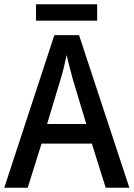

<svg xmlns="http://www.w3.org/2000/svg" viewBox="-20 -881 627 901"><path d="M436 -861H149V-784H436ZM476 0H587L351 -716H235L0 0H110L175 -207H411ZM322 -508 385 -299H201L264 -508C273 -536 285 -585 293 -623C299 -592 315 -536 322 -508Z"/></svg>

Font: Noto Sans Arabic UI SmCn Md
Style: Regular
Weight: 500
Width: 4
Designer: Monotype Design Team, Nadine Chahine and Nizar Qandah
Foundry: Monotype Imaging Inc.
Version: Version 2.010